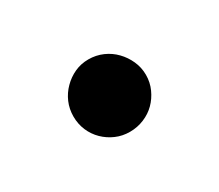

<svg xmlns="http://www.w3.org/2000/svg" viewBox="-41 -167 296 260"><g transform="rotate(-30 107.0 -37.5)"><path d="M164.1 -37.1Q164.1 -25.4 159.4 -15.1Q154.8 -4.9 147.2 2.7Q139.6 10.3 129.2 14.6Q118.7 19 106.9 19Q95.2 19 85.2 14.6Q75.2 10.3 67.4 2.7Q59.6 -4.9 55.2 -15.1Q50.8 -25.4 50.8 -37.1Q50.8 -48.8 55.2 -59.1Q59.6 -69.3 67.4 -77.1Q75.2 -85 85.2 -89.6Q95.2 -94.2 106.9 -94.2Q118.7 -94.2 129.2 -89.6Q139.6 -85 147.2 -77.1Q154.8 -69.3 159.4 -59.1Q164.1 -48.8 164.1 -37.1Z"/></g></svg>

Font: Redressed
Style: Regular
Weight: 400
Designer: Astigmatic (AOETI)
Foundry: Astigmatic (AOETI)
Version: Version 1.000